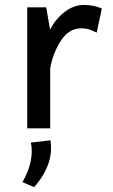

<svg xmlns="http://www.w3.org/2000/svg" viewBox="-20 -518 455 775"><path d="M104.5 57.6 183.6 48.3Q199.2 145 117.7 237.3L70.8 217.3Q120.1 128.9 104.5 57.6ZM89.8 0V-488.3H166.5L182.1 -398.9Q206.1 -443.4 242.2 -470.7Q278.3 -498 318.8 -498Q359.4 -498 391.1 -483.4L370.1 -386.2Q338.9 -403.8 309.6 -403.8Q256.3 -403.8 223.6 -350.6Q191.4 -297.4 182.6 -241.2V0Z"/></svg>

Font: Spinnaker
Style: Regular
Weight: 400
Designer: Elena Albertoni
Foundry: Elena Albertoni
Version: Version 1.001